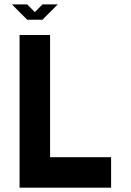

<svg xmlns="http://www.w3.org/2000/svg" viewBox="-20 -871 606 891"><path d="M212.4 -141.6H495.6V0H70.8V-708.5H212.4ZM248 -850.6 177.2 -779.8V-779.3H106V-779.8L35.2 -850.6H106L141.6 -814.9L177.2 -850.6Z"/></svg>

Font: Blazma
Style: Regular
Weight: 400
Designer: GGBotNet
Version: 1.00